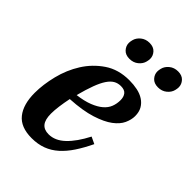

<svg xmlns="http://www.w3.org/2000/svg" viewBox="-217 -838 952 952"><g transform="rotate(45 259.5 -362.0)"><path d="M181 12Q104 12 68.5 -32.5Q33 -77 33 -158Q33 -216 49.5 -282.5Q66 -349 101 -404.5Q136 -460 190.5 -497Q245 -534 321 -534Q351 -534 377.5 -528.5Q404 -523 424 -510Q444 -497 455.5 -477Q467 -457 467 -428Q467 -403 454.5 -375.5Q442 -348 410 -324Q378 -300 321.5 -282Q265 -264 178 -259Q171 -225 167 -195Q163 -165 163 -142Q163 -100 179 -80.5Q195 -61 227 -61Q272 -61 311.5 -98.5Q351 -136 386 -204L422 -187Q399 -139 374.5 -102Q350 -65 321.5 -39.5Q293 -14 258.5 -1Q224 12 181 12ZM188 -297Q236 -303 269 -316Q302 -329 322.5 -346.5Q343 -364 351.5 -386Q360 -408 360 -433Q360 -456 349 -470Q338 -484 312 -484Q291 -484 274.5 -474.5Q258 -465 243.5 -443.5Q229 -422 215.5 -386Q202 -350 188 -297ZM246 -609Q218 -609 203 -625.5Q188 -642 188 -663Q188 -672 191 -684Q196 -705 215 -720.5Q234 -736 261 -736Q289 -736 304 -719.5Q319 -703 319 -682Q319 -673 316 -661Q311 -640 292 -624.5Q273 -609 246 -609ZM446 -609Q418 -609 403 -625.5Q388 -642 388 -663Q388 -672 391 -684Q396 -705 415 -720.5Q434 -736 461 -736Q489 -736 504 -719.5Q519 -703 519 -682Q519 -673 516 -661Q511 -640 492 -624.5Q473 -609 446 -609Z"/></g></svg>

Font: IBM Plex Serif SmBld
Style: Italic
Weight: 600
Italic angle: -14°
Designer: Mike Abbink, Paul van der Laan, Pieter van Rosmalen
Foundry: Bold Monday
Version: Version 3.001